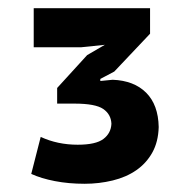

<svg xmlns="http://www.w3.org/2000/svg" viewBox="-20 -820 452 467"><path d="M56 -373ZM169 -468Q213 -468 231.5 -482Q250 -496 251 -519Q250 -542 231 -555Q212 -568 161 -568H119V-606L192 -686L235 -711L177 -705H62V-800H345V-738L258 -646L224 -628V-623L254 -626Q306 -624 335.5 -594.5Q365 -565 366 -511Q365 -475 350.5 -449Q336 -423 311.5 -406Q287 -389 254 -381Q221 -373 186 -373Q147 -373 113.5 -379.5Q80 -386 56 -397L79 -487Q120 -468 169 -468Z"/></svg>

Font: PT Sans
Style: Bold
Weight: 700
Version: Version 2.003W OFL; ttfautohint (v1.6)